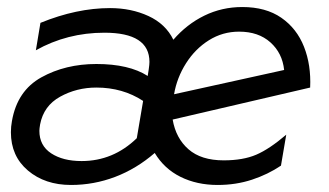

<svg xmlns="http://www.w3.org/2000/svg" viewBox="-20 -515 935 546"><path d="M616 -59Q552 -59 516 -90.5Q480 -122 471 -175L862 -266Q865 -330 844.5 -382Q824 -434 780 -464.5Q736 -495 669 -495Q611 -495 561 -470.5Q511 -446 473 -402Q451 -447 402 -469.5Q353 -492 293 -492Q198 -492 95 -450L82 -372Q171 -422 277 -422Q405 -422 405 -339Q405 -332 403 -318L400 -299Q347 -333 254 -333Q166 -333 97.5 -295Q29 -257 14 -171Q11 -155 11 -139Q11 -71 59.5 -30Q108 11 182 11Q247 11 307.5 -12Q368 -35 420 -80Q447 -35 493.5 -12Q540 11 599 11Q651 11 696.5 -4Q742 -19 779 -44L794 -132Q746 -91 708.5 -75Q671 -59 616 -59ZM212 -57Q159 -57 125.5 -79Q92 -101 92 -143Q92 -149 94 -161Q104 -214 151 -240Q198 -266 254 -266Q329 -266 387 -228L369 -122Q302 -57 212 -57ZM660 -425Q715 -425 749 -394.5Q783 -364 788 -316L475 -247Q483 -294 509 -335Q535 -376 574 -400.5Q613 -425 660 -425Z"/></svg>

Font: Geom Light
Style: Italic
Weight: 300
Italic angle: -10°
Version: Version 1.102